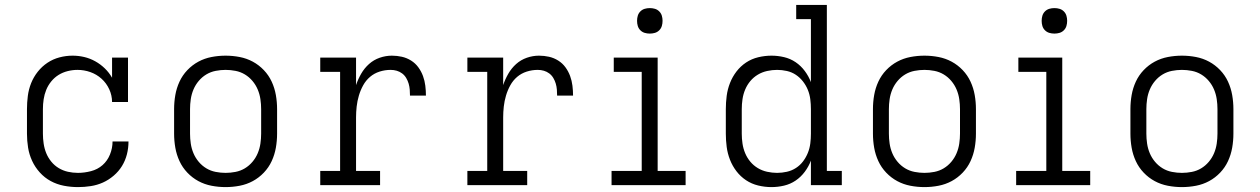

<svg xmlns="http://www.w3.org/2000/svg" viewBox="-20 -755 5140 783"><path d="M298 8Q269 8 240.5 2.5Q212 -3 187 -16.5Q162 -30 142.5 -51.5Q123 -73 111 -99Q99 -125 94.5 -153Q90 -181 90 -210V-310Q90 -337 93.5 -364Q97 -391 107 -416Q117 -441 134 -462.5Q151 -484 173.5 -499Q196 -514 222.5 -521Q249 -528 276 -528Q300 -528 323.5 -522.5Q347 -517 368.5 -505Q390 -493 407.5 -476Q425 -459 437 -438V-520H502V-339H437Q437 -366 425.5 -391Q414 -416 394 -434Q374 -452 348.5 -461Q323 -470 296 -470Q276 -470 256 -465Q236 -460 219 -449.5Q202 -439 189 -423Q176 -407 168.5 -388.5Q161 -370 158 -350Q155 -330 155 -310V-210Q155 -190 158 -169.5Q161 -149 168.5 -130.5Q176 -112 189 -96Q202 -80 219.5 -69.5Q237 -59 257 -54.5Q277 -50 298 -50Q324 -50 351 -57Q378 -64 398 -81.5Q418 -99 428.5 -125Q439 -151 439 -178H504Q504 -151 497.5 -125.5Q491 -100 477.5 -78Q464 -56 443.5 -38.5Q423 -21 399.5 -10.5Q376 0 350 4Q324 8 298 8Z M900 8Q871 8 842.5 2.5Q814 -3 789 -16.5Q764 -30 744 -51Q724 -72 712 -98Q700 -124 695 -152.5Q690 -181 690 -210V-310Q690 -339 695 -367.5Q700 -396 712 -422Q724 -448 744 -469Q764 -490 789 -503.5Q814 -517 842.5 -522.5Q871 -528 900 -528Q929 -528 957.5 -522.5Q986 -517 1011 -503.5Q1036 -490 1056 -469Q1076 -448 1088 -422Q1100 -396 1105 -367.5Q1110 -339 1110 -310V-210Q1110 -181 1105 -152.5Q1100 -124 1088 -98Q1076 -72 1056 -51Q1036 -30 1011 -16.5Q986 -3 957.5 2.5Q929 8 900 8ZM900 -50Q920 -50 940.5 -54Q961 -58 978.5 -68.5Q996 -79 1009.5 -95Q1023 -111 1031 -130Q1039 -149 1042 -169.5Q1045 -190 1045 -210V-310Q1045 -330 1042 -350.5Q1039 -371 1031 -390Q1023 -409 1009.5 -425Q996 -441 978.5 -451.5Q961 -462 940.5 -466Q920 -470 900 -470Q880 -470 859.5 -466Q839 -462 821.5 -451.5Q804 -441 790.5 -425Q777 -409 769 -390Q761 -371 758 -350.5Q755 -330 755 -310V-210Q755 -190 758 -169.5Q761 -149 769 -130Q777 -111 790.5 -95Q804 -79 821.5 -68.5Q839 -58 859.5 -54Q880 -50 900 -50Z M1286 0V-58H1367V-462H1286V-520H1432V-408Q1440 -432 1453 -454.5Q1466 -477 1485 -494Q1504 -511 1528.5 -519.5Q1553 -528 1578 -528Q1599 -528 1619 -523.5Q1639 -519 1656.5 -508Q1674 -497 1686 -480.5Q1698 -464 1705 -445Q1712 -426 1714.5 -405.5Q1717 -385 1717 -365H1652Q1652 -377 1651 -389.5Q1650 -402 1646.5 -414Q1643 -426 1636.5 -437Q1630 -448 1620 -455.5Q1610 -463 1598 -466.5Q1586 -470 1573 -470Q1550 -470 1528 -463Q1506 -456 1489 -441.5Q1472 -427 1461 -407Q1450 -387 1443.5 -365Q1437 -343 1434.5 -320.5Q1432 -298 1432 -276V-58H1530V0Z M1886 0V-58H1967V-462H1886V-520H2032V-408Q2040 -432 2053 -454.5Q2066 -477 2085 -494Q2104 -511 2128.5 -519.5Q2153 -528 2178 -528Q2199 -528 2219 -523.5Q2239 -519 2256.5 -508Q2274 -497 2286 -480.5Q2298 -464 2305 -445Q2312 -426 2314.5 -405.5Q2317 -385 2317 -365H2252Q2252 -377 2251 -389.5Q2250 -402 2246.5 -414Q2243 -426 2236.5 -437Q2230 -448 2220 -455.5Q2210 -463 2198 -466.5Q2186 -470 2173 -470Q2150 -470 2128 -463Q2106 -456 2089 -441.5Q2072 -427 2061 -407Q2050 -387 2043.5 -365Q2037 -343 2034.5 -320.5Q2032 -298 2032 -276V-58H2130V0Z M2474 0V-58H2597V-462H2483V-520H2662V-58H2776V0ZM2630 -618Q2619 -618 2609 -621Q2599 -624 2591.5 -631.5Q2584 -639 2581 -649Q2578 -659 2578 -670Q2578 -681 2581 -691Q2584 -701 2591.5 -708.5Q2599 -716 2609 -719Q2619 -722 2630 -722Q2641 -722 2651 -719Q2661 -716 2668.5 -708.5Q2676 -701 2679 -691Q2682 -681 2682 -670Q2682 -659 2679 -649Q2676 -639 2668.5 -631.5Q2661 -624 2651 -621Q2641 -618 2630 -618Z M3126 8Q3099 8 3072 1.5Q3045 -5 3022.5 -20Q3000 -35 2983.5 -56.5Q2967 -78 2957 -103.5Q2947 -129 2943.5 -156Q2940 -183 2940 -210V-310Q2940 -337 2943.5 -364Q2947 -391 2957 -416.5Q2967 -442 2983.5 -463.5Q3000 -485 3022.5 -500Q3045 -515 3072 -521.5Q3099 -528 3126 -528Q3152 -528 3177.5 -522Q3203 -516 3224.5 -501.5Q3246 -487 3262 -465.5Q3278 -444 3287 -420V-677H3227V-735H3352V-58H3413V0H3287V-100Q3278 -76 3262 -54.5Q3246 -33 3224.5 -18.5Q3203 -4 3177.5 2Q3152 8 3126 8ZM3149 -50Q3169 -50 3189 -54.5Q3209 -59 3226 -70Q3243 -81 3255 -97Q3267 -113 3274.5 -131.5Q3282 -150 3284.5 -170Q3287 -190 3287 -210V-310Q3287 -330 3284.5 -350Q3282 -370 3274.5 -388.5Q3267 -407 3254.5 -423Q3242 -439 3225.5 -450Q3209 -461 3189 -465.5Q3169 -470 3149 -470Q3129 -470 3108.5 -465.5Q3088 -461 3070.5 -450.5Q3053 -440 3040 -424.5Q3027 -409 3019 -390Q3011 -371 3008 -350.5Q3005 -330 3005 -310V-210Q3005 -190 3008 -169.5Q3011 -149 3019 -130Q3027 -111 3040 -95.5Q3053 -80 3070.5 -69.5Q3088 -59 3108.5 -54.5Q3129 -50 3149 -50Z M3750 8Q3721 8 3692.5 2.5Q3664 -3 3639 -16.5Q3614 -30 3594 -51Q3574 -72 3562 -98Q3550 -124 3545 -152.5Q3540 -181 3540 -210V-310Q3540 -339 3545 -367.5Q3550 -396 3562 -422Q3574 -448 3594 -469Q3614 -490 3639 -503.5Q3664 -517 3692.5 -522.5Q3721 -528 3750 -528Q3779 -528 3807.5 -522.5Q3836 -517 3861 -503.5Q3886 -490 3906 -469Q3926 -448 3938 -422Q3950 -396 3955 -367.5Q3960 -339 3960 -310V-210Q3960 -181 3955 -152.5Q3950 -124 3938 -98Q3926 -72 3906 -51Q3886 -30 3861 -16.5Q3836 -3 3807.5 2.5Q3779 8 3750 8ZM3750 -50Q3770 -50 3790.5 -54Q3811 -58 3828.5 -68.5Q3846 -79 3859.5 -95Q3873 -111 3881 -130Q3889 -149 3892 -169.5Q3895 -190 3895 -210V-310Q3895 -330 3892 -350.5Q3889 -371 3881 -390Q3873 -409 3859.5 -425Q3846 -441 3828.5 -451.5Q3811 -462 3790.5 -466Q3770 -470 3750 -470Q3730 -470 3709.5 -466Q3689 -462 3671.5 -451.5Q3654 -441 3640.5 -425Q3627 -409 3619 -390Q3611 -371 3608 -350.5Q3605 -330 3605 -310V-210Q3605 -190 3608 -169.5Q3611 -149 3619 -130Q3627 -111 3640.5 -95Q3654 -79 3671.5 -68.5Q3689 -58 3709.5 -54Q3730 -50 3750 -50Z M4124 0V-58H4247V-462H4133V-520H4312V-58H4426V0ZM4280 -618Q4269 -618 4259 -621Q4249 -624 4241.5 -631.5Q4234 -639 4231 -649Q4228 -659 4228 -670Q4228 -681 4231 -691Q4234 -701 4241.5 -708.5Q4249 -716 4259 -719Q4269 -722 4280 -722Q4291 -722 4301 -719Q4311 -716 4318.5 -708.5Q4326 -701 4329 -691Q4332 -681 4332 -670Q4332 -659 4329 -649Q4326 -639 4318.5 -631.5Q4311 -624 4301 -621Q4291 -618 4280 -618Z M4800 8Q4771 8 4742.5 2.5Q4714 -3 4689 -16.5Q4664 -30 4644 -51Q4624 -72 4612 -98Q4600 -124 4595 -152.5Q4590 -181 4590 -210V-310Q4590 -339 4595 -367.5Q4600 -396 4612 -422Q4624 -448 4644 -469Q4664 -490 4689 -503.5Q4714 -517 4742.5 -522.5Q4771 -528 4800 -528Q4829 -528 4857.5 -522.5Q4886 -517 4911 -503.5Q4936 -490 4956 -469Q4976 -448 4988 -422Q5000 -396 5005 -367.5Q5010 -339 5010 -310V-210Q5010 -181 5005 -152.5Q5000 -124 4988 -98Q4976 -72 4956 -51Q4936 -30 4911 -16.5Q4886 -3 4857.5 2.5Q4829 8 4800 8ZM4800 -50Q4820 -50 4840.5 -54Q4861 -58 4878.5 -68.5Q4896 -79 4909.5 -95Q4923 -111 4931 -130Q4939 -149 4942 -169.5Q4945 -190 4945 -210V-310Q4945 -330 4942 -350.5Q4939 -371 4931 -390Q4923 -409 4909.5 -425Q4896 -441 4878.5 -451.5Q4861 -462 4840.5 -466Q4820 -470 4800 -470Q4780 -470 4759.5 -466Q4739 -462 4721.5 -451.5Q4704 -441 4690.5 -425Q4677 -409 4669 -390Q4661 -371 4658 -350.5Q4655 -330 4655 -310V-210Q4655 -190 4658 -169.5Q4661 -149 4669 -130Q4677 -111 4690.5 -95Q4704 -79 4721.5 -68.5Q4739 -58 4759.5 -54Q4780 -50 4800 -50Z"/></svg>

Font: Iosevka Etoile Light
Style: Regular
Weight: 300
Designer: Belleve Invis
Foundry: Belleve Invis
Version: Version 25.0.1; ttfautohint (v1.8.4)